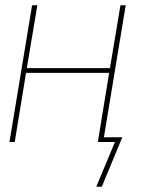

<svg xmlns="http://www.w3.org/2000/svg" viewBox="-20 -540 540 730"><path d="M346 170 417 0H352L395 -263H79L36 0H16L102 -520H122L82 -281H398L438 -520H458L375 -18H445L367 170Z"/></svg>

Font: Iosevka SS18 Thin
Style: Italic
Weight: 100
Italic angle: -9°
Monospace: yes
Designer: Belleve Invis
Foundry: Belleve Invis
Version: Version 25.1.1; ttfautohint (v1.8.4)